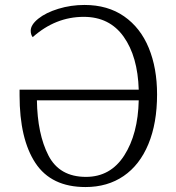

<svg xmlns="http://www.w3.org/2000/svg" viewBox="-20 -745 712 775"><path d="M59 -360V-383H540Q536 -517 479 -597Q422 -677 318 -677Q204 -677 112 -595Q104 -605 104 -621Q104 -645 134.5 -669.5Q165 -694 215.5 -709.5Q266 -725 321 -725Q415 -725 481 -679Q547 -633 580.5 -551.5Q614 -470 614 -364Q614 -248 579 -163.5Q544 -79 479 -34.5Q414 10 325 10Q187 10 123 -87Q59 -184 59 -360ZM540 -340H129Q131 -204 175.5 -117.5Q220 -31 327 -31Q426 -31 481.5 -117.5Q537 -204 540 -340Z"/></svg>

Font: Noto Serif Light
Style: Regular
Weight: 300
Designer: Monotype Design Team
Foundry: Monotype Imaging Inc.
Version: Version 1.001